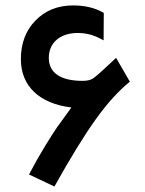

<svg xmlns="http://www.w3.org/2000/svg" viewBox="-20 -659 528 701"><path d="M263.7 -538.6C292 -538.6 318.8 -532.2 344.2 -519L358.4 -511.7V-527.8L358.9 -606V-611.8L354 -614.7C324.2 -630.9 288.6 -639.2 247.1 -639.2C190.9 -639.2 145 -620.6 109.4 -584C73.7 -547.4 56.2 -500 56.2 -442.9C56.2 -345.2 123 -280.8 240.7 -266.6C215.8 -232.4 198.2 -208 188 -193.8C177.7 -179.2 163.6 -156.7 145 -126.5C126 -95.7 106.4 -61 85.9 -22L178.7 22C237.3 -83 287.6 -165 330.1 -224.1C372.1 -282.7 413.6 -328.1 454.1 -360.8L403.8 -447.8C397 -441.4 387.2 -432.6 375 -420.9C350.1 -397.5 335 -383.8 319.8 -372.6C310.5 -366.7 297.9 -363.8 281.7 -363.8C203.1 -363.8 158.2 -391.6 158.2 -447.8C158.2 -503.9 200.7 -538.6 263.7 -538.6Z"/></svg>

Font: Shabnam Medium
Style: Regular
Weight: 500
Foundry: DejaVu fonts team - Redesigned by Saber Rastikerdar - Based on Vazir font
Version: Version 5.0.1